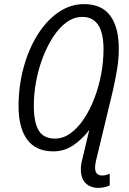

<svg xmlns="http://www.w3.org/2000/svg" viewBox="-20 -724 624 931"><path d="M457 187Q419 187 395.5 164.5Q372 142 372 96Q372 74 380 44L413 -94Q378 -48 334.5 -19Q291 10 239 10Q154 10 112 -47Q70 -104 70 -209Q70 -306 94 -395Q118 -484 161 -553.5Q204 -623 262 -663.5Q320 -704 387 -704Q473 -704 514.5 -648Q556 -592 556 -488Q556 -435 547 -383.5Q538 -332 527 -283L447 49Q441 73 441 88Q441 127 475 127Q494 127 512 118V175Q486 187 457 187ZM247 -52Q286 -52 321.5 -77.5Q357 -103 386.5 -147Q416 -191 437.5 -247Q459 -303 470.5 -364Q482 -425 482 -485Q482 -642 379 -642Q339 -642 303.5 -616.5Q268 -591 239 -547Q210 -503 188.5 -447.5Q167 -392 155.5 -331.5Q144 -271 144 -212Q144 -131 167.5 -91.5Q191 -52 247 -52Z"/></svg>

Font: Ubuntu Sans Condensed
Style: Italic
Weight: 400
Width: 3
Italic angle: -13.5°
Designer: Dalton Maag Ltd
Foundry: Dalton Maag Ltd
Version: Version 1.006; ttfautohint (v1.8.4.7-5d5b)